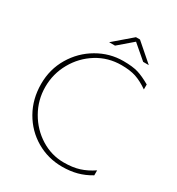

<svg xmlns="http://www.w3.org/2000/svg" viewBox="-221 -1082 1145 1241"><g transform="rotate(30 351.5 -462.0)"><path d="M47 -377Q47 -486 100.5 -576Q154 -666 243.5 -718Q333 -770 434 -770Q504 -770 545 -757.5Q586 -745 640 -714V-677Q589 -712 545.5 -726.5Q502 -741 437 -741Q338 -741 256.5 -690.5Q175 -640 127.5 -555.5Q80 -471 80 -374Q80 -276 128 -192Q176 -108 255.5 -58.5Q335 -9 427 -9Q493 -9 542 -24.5Q591 -40 640 -73V-36Q592 -7 541.5 6.5Q491 20 431 20Q326 20 238 -31.5Q150 -83 98.5 -173.5Q47 -264 47 -377ZM547 -829 442 -919 337 -829H293L427 -944H457L589 -829Z"/></g></svg>

Font: Poiret One
Style: Regular
Weight: 400
Designer: Denis Masharov (denis.masharov@gmail.com), Cyreal (Charset Expansion)
Foundry: Denis Masharov
Version: Version 1.101